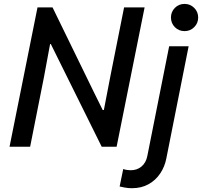

<svg xmlns="http://www.w3.org/2000/svg" viewBox="-20 -758 1044 992"><path d="M29.3 0 173.8 -719.7H251.5L465.8 -280.3L510.7 -189.5H516.6L550.3 -364.3L621.1 -719.7H727.1L582.5 0H505.4L288.1 -438.5L242.7 -530.3H238.8L207 -358.9L135.7 0ZM661.6 214.4Q642.1 214.4 623.8 210.9Q605.5 207.5 598.1 205.6L616.7 115.2Q625.5 118.7 636.7 120.1Q647.9 121.6 654.8 121.6Q688.5 121.6 711.4 102.1Q734.4 82.5 741.2 47.9L854 -519H954.6L839.4 60.5Q831.5 102.5 808.1 137.7Q784.7 172.9 747.8 193.6Q710.9 214.4 661.6 214.4ZM933.6 -597.2Q903.8 -597.2 883.5 -617.7Q863.3 -638.2 863.3 -667.5Q863.3 -696.8 883.5 -717.3Q903.8 -737.8 933.6 -737.8Q962.9 -737.8 983.4 -717.3Q1003.9 -696.8 1003.9 -667.5Q1003.9 -638.2 983.4 -617.7Q962.9 -597.2 933.6 -597.2Z"/></svg>

Font: Reddit Sans Medium
Style: Italic
Weight: 500
Italic angle: -11.25°
Designer: Stephen Hutchings
Version: Version 1.013